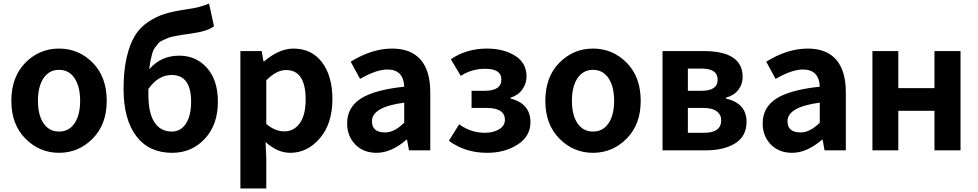

<svg xmlns="http://www.w3.org/2000/svg" viewBox="-20 -848 5516 1083"><path d="M44 -279Q44 -414 123 -494Q202 -574 313 -574Q424 -574 503 -494Q582 -414 582 -279Q582 -146 502.5 -66Q423 14 313 14Q203 14 123.5 -66Q44 -146 44 -279ZM432 -279Q432 -360 400.5 -407Q369 -454 313 -454Q257 -454 225.5 -407Q194 -360 194 -279Q194 -199 225.5 -152.5Q257 -106 313 -106Q369 -106 400.5 -152.5Q432 -199 432 -279Z M817 -346V-313Q817 -211 851 -158.5Q885 -106 949 -106Q1000 -106 1029 -151Q1058 -196 1058 -274Q1058 -425 948 -425Q872 -425 817 -346ZM1159 -828 1187 -700Q1152 -672 1060 -659Q1025 -654 1008 -651.5Q991 -649 965.5 -644Q940 -639 928 -634Q916 -629 898.5 -621Q881 -613 873 -603.5Q865 -594 854.5 -580Q844 -566 839 -548Q834 -530 829.5 -508Q825 -486 822 -457Q887 -534 991 -534Q1086 -534 1147.5 -465Q1209 -396 1209 -274Q1209 -145 1135.5 -65.5Q1062 14 951 14Q820 14 748.5 -80.5Q677 -175 677 -347Q677 -449 694.5 -524Q712 -599 740.5 -646Q769 -693 816 -724.5Q863 -756 912 -770.5Q961 -785 1030 -795Q1111 -806 1159 -828Z M1336 215V-560H1456L1466 -502H1470Q1555 -574 1635 -574Q1738 -574 1796.5 -496.5Q1855 -419 1855 -289Q1855 -151 1784.5 -68.5Q1714 14 1617 14Q1545 14 1478 -47L1482 45V215ZM1584 -107Q1638 -107 1671 -153Q1704 -199 1704 -287Q1704 -453 1593 -453Q1540 -453 1482 -395V-149Q1531 -107 1584 -107Z M2104 14Q2030 14 1984 -33Q1938 -80 1938 -152Q1938 -242 2014.5 -291.5Q2091 -341 2260 -359Q2256 -456 2165 -456Q2103 -456 2011 -403L1958 -500Q2077 -574 2192 -574Q2298 -574 2352.5 -511.5Q2407 -449 2407 -327V0H2287L2276 -60H2273Q2187 14 2104 14ZM2152 -101Q2205 -101 2260 -156V-269Q2078 -245 2078 -164Q2078 -101 2152 -101Z M2728 14Q2603 14 2512 -54L2570 -147Q2636 -99 2714 -99Q2763 -99 2795.5 -119Q2828 -139 2828 -172Q2828 -239 2726 -239H2640V-336H2715Q2808 -336 2808 -400Q2808 -460 2717 -460Q2640 -460 2579 -420L2523 -514Q2612 -574 2726 -574Q2821 -574 2885.5 -533.5Q2950 -493 2950 -416Q2950 -378 2927 -344.5Q2904 -311 2860 -297V-292Q2972 -264 2972 -158Q2972 -79 2899.5 -32.5Q2827 14 2728 14Z M3056 -279Q3056 -414 3135 -494Q3214 -574 3325 -574Q3436 -574 3515 -494Q3594 -414 3594 -279Q3594 -146 3514.5 -66Q3435 14 3325 14Q3215 14 3135.5 -66Q3056 -146 3056 -279ZM3444 -279Q3444 -360 3412.5 -407Q3381 -454 3325 -454Q3269 -454 3237.5 -407Q3206 -360 3206 -279Q3206 -199 3237.5 -152.5Q3269 -106 3325 -106Q3381 -106 3412.5 -152.5Q3444 -199 3444 -279Z M3717 0V-560H3949Q4169 -560 4169 -414Q4169 -373 4145 -341.5Q4121 -310 4075 -297V-292Q4191 -265 4191 -161Q4191 -80 4127.5 -40Q4064 0 3961 0ZM3860 -336H3937Q4028 -336 4028 -398Q4028 -461 3939 -461H3860ZM3860 -99H3952Q4048 -99 4048 -170Q4048 -201 4023 -220Q3998 -239 3949 -239H3860Z M4448 14Q4374 14 4328 -33Q4282 -80 4282 -152Q4282 -242 4358.5 -291.5Q4435 -341 4604 -359Q4600 -456 4509 -456Q4447 -456 4355 -403L4302 -500Q4421 -574 4536 -574Q4642 -574 4696.5 -511.5Q4751 -449 4751 -327V0H4631L4620 -60H4617Q4531 14 4448 14ZM4496 -101Q4549 -101 4604 -156V-269Q4422 -245 4422 -164Q4422 -101 4496 -101Z M4901 0V-560H5047V-351H5251V-560H5398V0H5251V-223H5047V0Z"/></svg>

Font: Noto Sans Korean Bold
Style: Bold
Weight: 700
Designer: Ryoko NISHIZUKA  (kana & ideographs); Paul D. Hunt (Latin, Greek & Cyrillic); Wenlong ZHANG  (bopomofo); Sandoll Communi
Foundry: Adobe Systems Incorporated
Version: Version 1.000;PS 1;hotconv 1.0.78;makeotf.lib2.5.61930